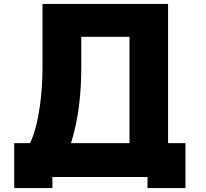

<svg xmlns="http://www.w3.org/2000/svg" viewBox="-20 -831 1040 971"><path d="M726 64V120H918V-107H830V-811H195V-491C195 -378 181 -211 132 -107H52V120H245V64ZM391 -491V-645H635V-107H339C378 -230 391 -362 391 -491Z"/></svg>

Font: LINE Seed JP_OTF ExtraBold
Style: Regular
Weight: 800
Designer: LY Corporation & Fontrix & Fontworks
Version: Version 1.013